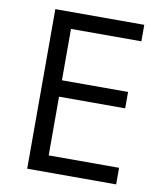

<svg xmlns="http://www.w3.org/2000/svg" viewBox="-81 -780 718 846"><g transform="rotate(10 278.0 -357.0)"><path d="M496.1 0H98.1V-713.9H496.1V-640.1H181.2V-410.2H477.1V-336.9H181.2V-74.2H496.1Z"/></g></svg>

Font: Open Sans Y to K
Style: Regular
Weight: 400
Version: Version 1.10